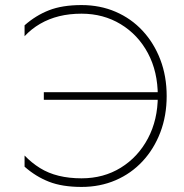

<svg xmlns="http://www.w3.org/2000/svg" viewBox="-20 -729 725 758"><path d="M153 -335H603V-365H153ZM603 -350Q603 -256 564 -182.5Q525 -109 457 -67Q389 -25 302 -25Q253 -25 212 -35Q171 -45 138 -65.5Q105 -86 77 -115V-71Q121 -32 173.5 -11.5Q226 9 302 9Q375 9 436.5 -17.5Q498 -44 543 -92.5Q588 -141 613 -206.5Q638 -272 638 -350Q638 -428 613 -493.5Q588 -559 543 -607.5Q498 -656 436.5 -682.5Q375 -709 302 -709Q226 -709 173.5 -688.5Q121 -668 77 -629V-586Q104 -615 138.5 -635Q173 -655 213.5 -665Q254 -675 302 -675Q388 -675 456.5 -633.5Q525 -592 564 -519Q603 -446 603 -350Z"/></svg>

Font: Jost ExtraLight
Style: Regular
Weight: 250
Version: Version 3.710